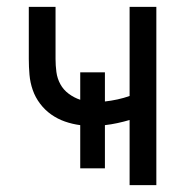

<svg xmlns="http://www.w3.org/2000/svg" viewBox="-20 -540 540 560"><path d="M358 0V-190Q341 -185 322.5 -181Q304 -177 286 -175V-49H214V-175Q191 -178 169.5 -185.5Q148 -193 129.5 -206Q111 -219 97 -237.5Q83 -256 75.5 -277.5Q68 -299 66 -322Q64 -345 64 -368V-520H142V-368Q142 -349 144.5 -330Q147 -311 156 -294.5Q165 -278 180.5 -266.5Q196 -255 214 -249V-329H286V-244Q304 -246 322.5 -250Q341 -254 358 -260V-520H436V0Z"/></svg>

Font: Zed Sans
Style: Regular
Weight: 400
Designer: Belleve Invis
Foundry: Belleve Invis
Version: Version 1.0.0; ttfautohint (v1.8.4)